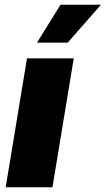

<svg xmlns="http://www.w3.org/2000/svg" viewBox="-20 -786 444 806"><path d="M3.9 0 93.3 -541H289.6L200.2 0ZM135.3 -606.9 233.9 -766.1H403.8L264.2 -606.9Z"/></svg>

Font: Inter 17pt Black
Style: Italic
Weight: 900
Italic angle: -9.3988°
Version: Version 4.001;git-66647c0bb